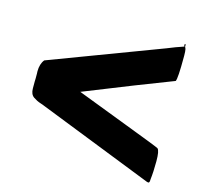

<svg xmlns="http://www.w3.org/2000/svg" viewBox="-87 -638 794 753"><g transform="rotate(15 310.5 -262.0)"><path d="M43.9 -281.7 43.5 -290Q43.5 -320.3 58.1 -338.4L508.8 -508.3Q543 -522.5 574.2 -532.7H576.2Q583.5 -532.7 583.5 -499V-493.2Q583.5 -405.3 577.1 -394Q447.3 -344.7 226.6 -255.9Q295.9 -229 433.8 -176.5Q571.8 -124 576.2 -120.6Q585.4 -112.8 585.4 -70.1Q585.4 -27.3 581.5 4.9V5.9Q581.5 18.6 576.2 18.6Q575.7 18.6 570.8 17.6L103 -166.5Q101.6 -167 97.7 -168.7Q93.8 -170.4 86.9 -172.4Q72.8 -176.8 58.1 -186.8Q43.5 -196.8 43.5 -220.7V-249L43.9 -259.3ZM573.7 -532.7V-543L577.1 -543.5L578.6 -534.2Z"/></g></svg>

Font: Bowlby One
Style: Regular
Weight: 400
Designer: vernon adams
Foundry: vernon adams
Version: Version 1.001